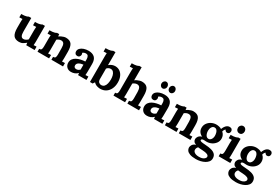

<svg xmlns="http://www.w3.org/2000/svg" viewBox="93 -2119 5436 3754"><g transform="rotate(30 2810.5 -242.0)"><path d="M248 16Q158 16 120 -37Q82 -90 82 -205V-320Q82 -338 83 -361.5Q84 -385 85 -407Q69 -406 47.5 -405.5Q26 -405 15 -404V-480H25Q87 -480 123 -490Q159 -500 169 -510H224V-204Q224 -139 241 -107.5Q258 -76 295 -76Q321 -76 347.5 -90.5Q374 -105 391 -124V-320Q391 -338 392 -361.5Q393 -385 395 -407Q379 -406 357.5 -405.5Q336 -405 325 -404V-480H349Q396 -480 432 -490.5Q468 -501 478 -510H533V-161Q533 -147 532 -121.5Q531 -96 529 -73Q545 -75 564.5 -75.5Q584 -76 594 -76V0H404Q403 -13 401.5 -26Q400 -39 398 -52Q367 -26 331.5 -5Q296 16 248 16Z M659 0V-65Q700 -65 709 -89.5Q718 -114 718 -154V-322Q718 -340 719 -362.5Q720 -385 722 -407Q706 -406 684.5 -405.5Q663 -405 652 -404V-480Q721 -480 758.5 -490Q796 -500 806 -510H855Q857 -497 857 -491Q857 -485 857.5 -479.5Q858 -474 861 -460Q881 -476 907 -488.5Q933 -501 959 -508.5Q985 -516 1005 -516Q1097 -516 1135.5 -463.5Q1174 -411 1174 -295V-161Q1174 -147 1173 -121.5Q1172 -96 1170 -73Q1187 -75 1206 -75.5Q1225 -76 1235 -76V0H973V-65Q1015 -65 1024 -89.5Q1033 -114 1033 -154L1032 -296Q1032 -361 1013.5 -392.5Q995 -424 951 -424Q926 -424 901.5 -413Q877 -402 860 -387V-161Q860 -147 859 -121.5Q858 -96 856 -73Q872 -75 891.5 -75.5Q911 -76 921 -76V0Z M1575 0Q1573 -14 1572.5 -23.5Q1572 -33 1571 -46Q1537 -12 1499 2Q1461 16 1422 16Q1358 16 1322 -22Q1286 -60 1286 -117Q1286 -165 1310.5 -199Q1335 -233 1375.5 -254.5Q1416 -276 1465.5 -287.5Q1515 -299 1565 -301V-353Q1565 -392 1549.5 -419Q1534 -446 1493 -444Q1451 -442 1425 -416Q1433 -407 1435 -396.5Q1437 -386 1437 -378Q1437 -358 1421 -336.5Q1405 -315 1370 -316Q1340 -317 1324 -337Q1308 -357 1308 -384Q1308 -424 1336.5 -453.5Q1365 -483 1413 -499.5Q1461 -516 1519 -516Q1607 -516 1655.5 -470.5Q1704 -425 1704 -325Q1704 -291 1704 -267Q1704 -243 1703.5 -219Q1703 -195 1703 -161Q1703 -147 1702 -121.5Q1701 -96 1699 -73Q1716 -75 1735 -75.5Q1754 -76 1764 -76V0ZM1564 -230Q1508 -225 1467.5 -201Q1427 -177 1428 -134Q1429 -106 1446 -94Q1463 -82 1485 -82Q1508 -82 1528 -92Q1548 -102 1564 -118Z M1843 -565Q1843 -583 1843.5 -606.5Q1844 -630 1846 -652Q1830 -651 1808.5 -650.5Q1787 -650 1776 -649V-725Q1846 -725 1883 -735Q1920 -745 1930 -755H1984V-462Q2018 -492 2053 -504Q2088 -516 2119 -516Q2179 -516 2224.5 -485Q2270 -454 2295.5 -397Q2321 -340 2321 -263Q2321 -183 2291.5 -119.5Q2262 -56 2208 -20Q2154 16 2078 16Q2051 16 2009.5 4.5Q1968 -7 1933 -44L1903 0H1843ZM1984 -150Q1984 -99 2007.5 -78.5Q2031 -58 2057 -57Q2102 -56 2127.5 -83Q2153 -110 2163.5 -154.5Q2174 -199 2174 -248Q2174 -294 2163 -335Q2152 -376 2128 -401.5Q2104 -427 2065 -426Q2040 -425 2019 -413.5Q1998 -402 1984 -383Z M2688 -65Q2730 -65 2739 -89.5Q2748 -114 2748 -154L2747 -296Q2746 -361 2727 -392.5Q2708 -424 2666 -424Q2641 -424 2616.5 -413Q2592 -402 2575 -387V-161Q2575 -147 2574 -121.5Q2573 -96 2571 -73Q2588 -75 2607 -75.5Q2626 -76 2636 -76V0H2374V-65Q2416 -65 2424.5 -89.5Q2433 -114 2433 -154V-565Q2433 -583 2434 -606.5Q2435 -630 2437 -652Q2421 -651 2399.5 -650.5Q2378 -650 2367 -649V-725Q2437 -725 2474 -735Q2511 -745 2521 -755H2575V-460Q2595 -476 2621 -488.5Q2647 -501 2674 -508.5Q2701 -516 2721 -516Q2813 -516 2851.5 -463.5Q2890 -411 2890 -295V-161Q2890 -147 2889 -121.5Q2888 -96 2886 -73Q2902 -75 2921 -75.5Q2940 -76 2951 -76V0H2688Z M3289 0Q3287 -14 3286.5 -23.5Q3286 -33 3285 -46Q3251 -12 3213 2Q3175 16 3136 16Q3072 16 3036 -22Q3000 -60 3000 -117Q3000 -165 3024.5 -199Q3049 -233 3089.5 -254.5Q3130 -276 3179.5 -287.5Q3229 -299 3279 -301V-353Q3279 -392 3263.5 -419Q3248 -446 3207 -444Q3165 -442 3139 -416Q3147 -407 3149 -396.5Q3151 -386 3151 -378Q3151 -358 3135 -336.5Q3119 -315 3084 -316Q3054 -317 3038 -337Q3022 -357 3022 -384Q3022 -424 3050.5 -453.5Q3079 -483 3127 -499.5Q3175 -516 3233 -516Q3321 -516 3369.5 -470.5Q3418 -425 3418 -325Q3418 -291 3418 -267Q3418 -243 3417.5 -219Q3417 -195 3417 -161Q3417 -147 3416 -121.5Q3415 -96 3413 -73Q3430 -75 3449 -75.5Q3468 -76 3478 -76V0ZM3278 -230Q3222 -225 3181.5 -201Q3141 -177 3142 -134Q3143 -106 3160 -94Q3177 -82 3199 -82Q3222 -82 3242 -92Q3262 -102 3278 -118ZM3308 -600Q3281 -600 3261.5 -622Q3242 -644 3242 -675Q3242 -706 3262 -728.5Q3282 -751 3309 -751Q3338 -751 3356.5 -728.5Q3375 -706 3375 -675Q3375 -644 3355 -622Q3335 -600 3308 -600ZM3134 -600Q3107 -600 3087.5 -622Q3068 -644 3068 -675Q3068 -706 3088 -728.5Q3108 -751 3135 -751Q3164 -751 3182.5 -728.5Q3201 -706 3201 -675Q3201 -644 3181 -622Q3161 -600 3134 -600Z M3535 0V-65Q3576 -65 3585 -89.5Q3594 -114 3594 -154V-322Q3594 -340 3595 -362.5Q3596 -385 3598 -407Q3582 -406 3560.5 -405.5Q3539 -405 3528 -404V-480Q3597 -480 3634.5 -490Q3672 -500 3682 -510H3731Q3733 -497 3733 -491Q3733 -485 3733.5 -479.5Q3734 -474 3737 -460Q3757 -476 3783 -488.5Q3809 -501 3835 -508.5Q3861 -516 3881 -516Q3973 -516 4011.5 -463.5Q4050 -411 4050 -295V-161Q4050 -147 4049 -121.5Q4048 -96 4046 -73Q4063 -75 4082 -75.5Q4101 -76 4111 -76V0H3849V-65Q3891 -65 3900 -89.5Q3909 -114 3909 -154L3908 -296Q3908 -361 3889.5 -392.5Q3871 -424 3827 -424Q3802 -424 3777.5 -413Q3753 -402 3736 -387V-161Q3736 -147 3735 -121.5Q3734 -96 3732 -73Q3748 -75 3767.5 -75.5Q3787 -76 3797 -76V0Z M4388 271Q4302 271 4252 252.5Q4202 234 4181 204Q4160 174 4160 140Q4160 109 4180.5 77Q4201 45 4255 25Q4214 14 4197.5 -10.5Q4181 -35 4181 -63Q4181 -89 4202 -121.5Q4223 -154 4278 -171Q4236 -188 4209 -224Q4182 -260 4180 -311Q4178 -371 4210 -417.5Q4242 -464 4294 -490Q4346 -516 4403 -516Q4429 -516 4463 -509Q4497 -502 4522 -485Q4533 -516 4550.5 -543.5Q4568 -571 4593 -588.5Q4618 -606 4649 -606Q4683 -606 4700.5 -588.5Q4718 -571 4718 -542Q4718 -530 4712.5 -515.5Q4707 -501 4693.5 -491Q4680 -481 4656 -481Q4641 -481 4626 -492.5Q4611 -504 4608 -520Q4595 -516 4582 -494Q4569 -472 4567 -455Q4626 -404 4626 -326Q4626 -268 4593.5 -223.5Q4561 -179 4509.5 -153.5Q4458 -128 4399 -128Q4386 -128 4370 -129.5Q4354 -131 4339 -131Q4317 -131 4302 -123Q4287 -115 4287 -101Q4287 -82 4316 -75Q4345 -68 4415 -64Q4492 -60 4549.5 -44.5Q4607 -29 4639 4Q4671 37 4671 95Q4671 138 4646 170.5Q4621 203 4579.5 225.5Q4538 248 4488 259.5Q4438 271 4388 271ZM4403 -195Q4430 -195 4448.5 -212Q4467 -229 4476.5 -255Q4486 -281 4486 -308Q4486 -343 4477 -375.5Q4468 -408 4449.5 -428.5Q4431 -449 4402 -449Q4362 -449 4340 -413Q4318 -377 4318 -331Q4318 -296 4328 -264.5Q4338 -233 4357 -214Q4376 -195 4403 -195ZM4417 202Q4488 202 4524.5 176Q4561 150 4561 122Q4561 62 4417 56Q4395 54 4366 53Q4337 52 4315 48Q4300 60 4292 78Q4284 96 4283 113Q4281 153 4317.5 177.5Q4354 202 4417 202Z M4749 -65Q4790 -65 4799 -89.5Q4808 -114 4808 -154V-320Q4808 -338 4809 -361.5Q4810 -385 4812 -407Q4796 -406 4774.5 -405.5Q4753 -405 4742 -404V-480Q4811 -480 4848.5 -490Q4886 -500 4896 -510H4950V-161Q4950 -147 4949 -121.5Q4948 -96 4946 -73Q4962 -75 4981.5 -75.5Q5001 -76 5011 -76V0H4749ZM4874 -589Q4840 -589 4818 -613Q4796 -637 4796 -671Q4796 -705 4819 -729Q4842 -753 4873 -753Q4905 -753 4926.5 -729Q4948 -705 4948 -671Q4948 -637 4928 -613Q4908 -589 4874 -589Z M5291 271Q5205 271 5155 252.5Q5105 234 5084 204Q5063 174 5063 140Q5063 109 5083.5 77Q5104 45 5158 25Q5117 14 5100.5 -10.5Q5084 -35 5084 -63Q5084 -89 5105 -121.5Q5126 -154 5181 -171Q5139 -188 5112 -224Q5085 -260 5083 -311Q5081 -371 5113 -417.5Q5145 -464 5197 -490Q5249 -516 5306 -516Q5332 -516 5366 -509Q5400 -502 5425 -485Q5436 -516 5453.5 -543.5Q5471 -571 5496 -588.5Q5521 -606 5552 -606Q5586 -606 5603.5 -588.5Q5621 -571 5621 -542Q5621 -530 5615.5 -515.5Q5610 -501 5596.5 -491Q5583 -481 5559 -481Q5544 -481 5529 -492.5Q5514 -504 5511 -520Q5498 -516 5485 -494Q5472 -472 5470 -455Q5529 -404 5529 -326Q5529 -268 5496.5 -223.5Q5464 -179 5412.5 -153.5Q5361 -128 5302 -128Q5289 -128 5273 -129.5Q5257 -131 5242 -131Q5220 -131 5205 -123Q5190 -115 5190 -101Q5190 -82 5219 -75Q5248 -68 5318 -64Q5395 -60 5452.5 -44.5Q5510 -29 5542 4Q5574 37 5574 95Q5574 138 5549 170.5Q5524 203 5482.5 225.5Q5441 248 5391 259.5Q5341 271 5291 271ZM5306 -195Q5333 -195 5351.5 -212Q5370 -229 5379.5 -255Q5389 -281 5389 -308Q5389 -343 5380 -375.5Q5371 -408 5352.5 -428.5Q5334 -449 5305 -449Q5265 -449 5243 -413Q5221 -377 5221 -331Q5221 -296 5231 -264.5Q5241 -233 5260 -214Q5279 -195 5306 -195ZM5320 202Q5391 202 5427.5 176Q5464 150 5464 122Q5464 62 5320 56Q5298 54 5269 53Q5240 52 5218 48Q5203 60 5195 78Q5187 96 5186 113Q5184 153 5220.5 177.5Q5257 202 5320 202Z"/></g></svg>

Font: Lora
Style: Bold
Weight: 700
Designer: Olga Karpushina, Alexei Vanyashin (Cyrillic)
Foundry: Cyreal
Version: Version 3.006; ttfautohint (v1.8.4.7-5d5b);gftools[0.9.30]